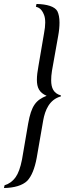

<svg xmlns="http://www.w3.org/2000/svg" viewBox="-29 -731 327 968"><path d="M82 73C74 114 63 144 50 162C34 184 15 197 -6 203L-9 217C43 216 84 204 108 181C130 158 146 119 156 65L189 -125C198 -174 219 -229 278 -245V-250C241 -260 229 -288 229 -326C229 -340 230 -356 233 -374L264 -548C269 -575 271 -597 271 -617C271 -642 267 -661 260 -675C247 -698 208 -710 155 -711L152 -697C162 -694 180 -690 193 -656C197 -646 199 -633 199 -617C199 -602 197 -584 193 -563L165 -399C160 -372 157 -349 157 -329C157 -289 169 -264 206 -248C153 -227 129 -199 113 -108Z"/></svg>

Font: Libertinus Serif
Style: Italic
Weight: 400
Italic angle: -12°
Designer: Philipp H. Poll, Khaled Hosny
Foundry: Caleb Maclennan
Version: Version 7.050;RELEASE